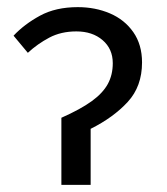

<svg xmlns="http://www.w3.org/2000/svg" viewBox="-20 -518 467 538"><path d="M152 0V-188Q206 -212 237 -234.5Q268 -257 282 -282.5Q296 -308 296 -341Q296 -381 267.5 -405.5Q239 -430 194 -430Q151 -430 118 -412.5Q85 -395 58 -370L18 -418Q48 -450 92 -474Q136 -498 198 -498Q247 -498 288 -480.5Q329 -463 353.5 -428Q378 -393 378 -343Q378 -276 338 -232.5Q298 -189 234 -157V0Z"/></svg>

Font: Source Sans 3 ExtraLight
Style: Regular
Weight: 400
Version: Version 3.052;hotconv 1.1.0;makeotfexe 2.6.0